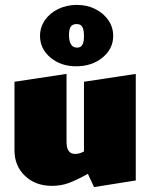

<svg xmlns="http://www.w3.org/2000/svg" viewBox="-20 -747 612 782"><path d="M533 -446V-12L363 15L338 -39Q293 -14 261 -2Q229 10 191 10Q125 10 82 -30.5Q39 -71 39 -135V-414L251 -446V-169Q251 -120 286 -120Q303 -120 322 -130V-414ZM143 -601Q143 -636 163 -665Q183 -694 217.5 -710.5Q252 -727 293 -727Q335 -727 368.5 -710Q402 -693 421.5 -664.5Q441 -636 441 -601Q441 -548 397.5 -512.5Q354 -477 290 -477Q228 -477 185.5 -512.5Q143 -548 143 -601ZM322 -599Q322 -625 315.5 -637Q309 -649 292 -649Q275 -649 268 -638Q261 -627 261 -605Q261 -553 294 -553Q309 -553 315.5 -564.5Q322 -576 322 -599Z"/></svg>

Font: Ysabeau Black
Style: Regular
Weight: 900
Designer: Christian Thalmann (Catharsis Fonts)
Version: Version 0.003